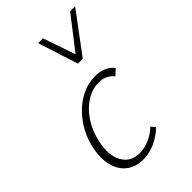

<svg xmlns="http://www.w3.org/2000/svg" viewBox="-215 -784 870 870"><g transform="rotate(-45 220.5 -349.0)"><path d="M169 6Q120 6 88 -19Q56 -44 44.5 -89Q33 -134 45 -193Q59 -257 94.5 -307.5Q130 -358 178.5 -387Q227 -416 281 -416Q310 -416 333.5 -406.5Q357 -397 373 -376L345 -350Q333 -366 315 -375Q297 -384 271 -384Q229 -384 191 -359.5Q153 -335 125 -292.5Q97 -250 85 -195Q68 -119 94 -72.5Q120 -26 177 -26Q210 -26 241 -40Q272 -54 296 -77L313 -57Q284 -29 246.5 -11.5Q209 6 169 6ZM266 -511 278 -535 409 -704H441L297 -511ZM266 -511 204 -704H235L293 -535L297 -511Z"/></g></svg>

Font: Ysabeau Office ExtraLight
Style: Italic
Weight: 250
Italic angle: -12°
Designer: Christian Thalmann (Catharsis Fonts)
Version: Version 2.001;gftools[0.9.30]; featfreeze: tnum,lnum,ss02